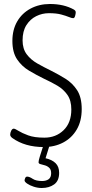

<svg xmlns="http://www.w3.org/2000/svg" viewBox="-20 -731 460 961"><path d="M199 5Q105 5 42 -40Q31 -48 31 -57Q31 -66 36 -76.5Q41 -87 49 -87Q55 -87 72.5 -76Q90 -65 121 -53.5Q152 -42 202 -42Q260 -42 298.5 -79.5Q337 -117 337 -183Q337 -228 317.5 -256Q298 -284 267.5 -302Q237 -320 202 -336Q163 -355 126 -377Q89 -399 65.5 -434Q42 -469 42 -526Q42 -582 66 -623.5Q90 -665 133 -688Q176 -711 230 -711Q300 -711 350 -683Q356 -679 357.5 -676Q359 -673 359 -668Q359 -663 356 -651.5Q353 -640 346 -640Q339 -640 324.5 -646Q310 -652 286 -658.5Q262 -665 225 -665Q191 -665 161 -650Q131 -635 112 -605Q93 -575 93 -529Q93 -487 113.5 -459.5Q134 -432 166.5 -413.5Q199 -395 234 -378Q272 -359 307.5 -337Q343 -315 366 -279.5Q389 -244 389 -185Q389 -125 364 -82.5Q339 -40 296 -17.5Q253 5 199 5ZM189 210Q169 210 149 203.5Q129 197 116 188Q103 179 103 172Q103 168 106 160.5Q109 153 116 153Q127 153 143.5 164Q160 175 191 175Q211 175 223.5 166Q236 157 236 136Q236 118 226.5 109Q217 100 204.5 96.5Q192 93 182.5 90.5Q173 88 173 81Q173 73 179 53.5Q185 34 196 0H227L208 61Q240 68 258 85.5Q276 103 276 134Q276 174 251 192Q226 210 189 210Z"/></svg>

Font: Asap Condensed ExtraLight
Style: Regular
Weight: 200
Width: 3
Designer: Pablo Cosgaya
Foundry: Omnibus-Type
Version: Version 3.001; ttfautohint (v1.8.4.7-5d5b)